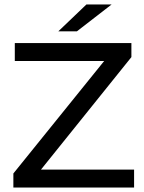

<svg xmlns="http://www.w3.org/2000/svg" viewBox="-20 -836 644 856"><path d="M577.8 -80H162.8L565.8 -581.4V-644H46V-564H444.4L39.6 -62.6V0H577.8ZM365.2 -816 240.1 -696.4H322.9L477.5 -816Z"/></svg>

Font: Montserrat Ace
Style: Regular
Weight: 500
Designer: Julieta Ulanovsky
Foundry: Julieta Ulanovsky
Version: Version 1